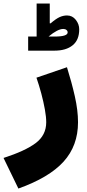

<svg xmlns="http://www.w3.org/2000/svg" viewBox="-143 -793 489 1085"><path d="M64 -586.4V-772.9H138.2V-661.1H143.1Q173.3 -687 193.8 -696.3Q214.4 -705.6 235.8 -705.6Q266.1 -705.6 285.4 -680.9Q304.7 -656.2 304.7 -627.4Q304.7 -566.9 267.3 -536.9Q230 -506.8 165.5 -506.8H16.1V-586.4ZM131.3 -586.4H165.5Q239.3 -586.4 239.3 -609.9Q239.3 -618.2 232.4 -623.8Q225.6 -629.4 214.4 -629.4Q183.1 -629.4 131.3 -586.4ZM63 -354 235.4 -413.1Q261.7 -329.1 279.8 -249.3Q297.9 -169.4 297.9 -102.1Q297.9 30.3 216.3 120.4Q134.8 210.4 -39.1 272.5L-123 99.6Q-1.5 60.5 58.3 15.9Q118.2 -28.8 118.2 -102.1Q118.2 -132.3 110.6 -174.6Q103 -216.8 90.6 -263.7Q78.1 -310.5 63 -354Z"/></svg>

Font: Estedad-FD Black
Style: Regular
Weight: 900
Designer: Amin Abedi
Version: Version 7.3